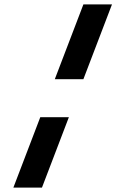

<svg xmlns="http://www.w3.org/2000/svg" viewBox="-20 -686 570 873"><path d="M359.2 -326 489.2 -666H359.2L229.2 -326ZM170.8 167 293.1 -153H163.1L40.8 167Z"/></svg>

Font: Din Kursivschrift
Style: Breit
Weight: 400
Version: Version 1.089